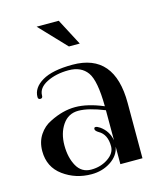

<svg xmlns="http://www.w3.org/2000/svg" viewBox="-105 -752 705 839"><g transform="rotate(-15 248.0 -332.5)"><path d="M206 10Q134 10 78.5 -30.5Q23 -71 23 -143Q23 -185 43.5 -216Q64 -247 96 -262Q155 -292 211 -292Q267 -292 338 -262Q337 -378 309.5 -416.5Q282 -455 225 -455Q168 -455 126.5 -434Q85 -413 85 -378Q85 -366 74.5 -366Q64 -366 64 -377Q64 -419 110.5 -446.5Q157 -474 248 -474Q438 -474 438 -250V0H338V-79Q331 -40 293 -15Q255 10 206 10ZM294 -177Q330 -152 338 -108V-244Q266 -273 220.5 -273Q175 -273 149 -235Q123 -197 123 -142Q123 -87 144.5 -48.5Q166 -10 209.5 -10Q253 -10 286 -32.5Q319 -55 319 -86Q319 -140 283 -160Q268 -169 268 -177Q268 -185 275 -185Q282 -185 294 -177ZM254 -555 140 -675H240L303 -555Z"/></g></svg>

Font: Spirax
Style: Regular
Weight: 400
Designer: Brenda Gallo (gbrenda1987@gmail.com)
Foundry: Brenda Gallo
Version: Version 1.002